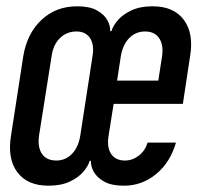

<svg xmlns="http://www.w3.org/2000/svg" viewBox="-20 -580 640 610"><path d="M134 10Q67 10 35 -33Q3 -76 15 -149L54 -402Q66 -474 112 -517Q158 -560 225 -560Q265 -560 288 -547Q311 -534 321 -516Q331 -498 330 -481H334Q339 -498 354.5 -516Q370 -534 397.5 -547Q425 -560 465 -560Q532 -560 564 -517Q596 -474 584 -402L561 -250H341L325 -149Q319 -112 333 -91Q347 -70 377 -70Q401 -70 421 -85.5Q441 -101 449 -127H539Q521 -64 476 -27Q431 10 374 10Q334 10 311 -3Q288 -16 278 -34Q268 -52 269 -69H265Q260 -52 244.5 -34Q229 -16 201.5 -3Q174 10 134 10ZM159 -70Q188 -70 208.5 -91Q229 -112 235 -149L274 -402Q280 -438 266 -459Q252 -480 223 -480Q192 -480 170.5 -459Q149 -438 144 -402L104 -149Q99 -112 113.5 -91Q128 -70 159 -70ZM352 -324H483L495 -402Q500 -438 485.5 -459Q471 -480 441 -480Q411 -480 390.5 -459Q370 -438 364 -402Z"/></svg>

Font: JetBrains Mono NL Medium
Style: Italic
Weight: 500
Italic angle: -9°
Monospace: yes
Designer: Philipp Nurullin, Konstantin Bulenkov
Foundry: JetBrains
Version: Version 2.305; ttfautohint (v1.8.4.7-5d5b)